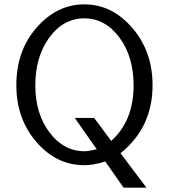

<svg xmlns="http://www.w3.org/2000/svg" viewBox="-20 -736 776 881"><path d="M55 -345Q55 -504 148.5 -610Q242 -716 367 -716Q494 -716 587 -608Q680 -500 680 -345Q680 -151 533 -33L652 125H547L463 5Q410 22 367 22Q239 22 147 -84.5Q55 -191 55 -345ZM142 -344Q142 -215 207 -128.5Q272 -42 368 -42Q384 -42 424 -51L323 -195H412L490 -90H491Q593 -182 593 -344Q593 -477 527.5 -564.5Q462 -652 366 -652H365Q268 -650 205 -562Q142 -474 142 -344Z"/></svg>

Font: CMU Sans Serif
Style: Medium
Weight: 500
Version: Version 0.7.0